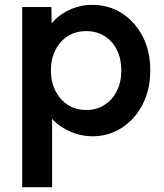

<svg xmlns="http://www.w3.org/2000/svg" viewBox="-20 -556 681 796"><path d="M72 220V-527H193L195 -407L174 -416Q180 -447 208 -474.5Q236 -502 276.5 -519Q317 -536 361 -536Q431 -536 485.5 -501Q540 -466 571.5 -405Q603 -344 603 -264Q603 -185 571.5 -123.5Q540 -62 485.5 -26.5Q431 9 363 9Q317 9 274.5 -9Q232 -27 202.5 -56Q173 -85 166 -117L196 -131V220ZM483 -264Q483 -312 465 -348.5Q447 -385 414 -406Q381 -427 338 -427Q294 -427 261.5 -406.5Q229 -386 210 -349Q191 -312 191 -264Q191 -216 210 -179Q229 -142 261.5 -121Q294 -100 338 -100Q380 -100 413 -121Q446 -142 464.5 -179Q483 -216 483 -264Z"/></svg>

Font: Mach Medium
Style: Regular
Weight: 500
Version: Version 1.002